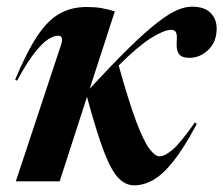

<svg xmlns="http://www.w3.org/2000/svg" viewBox="-20 -544 670 576"><path d="M324.5 -510 249 -277.5Q318.5 -353 368 -401.2Q417.5 -449.5 452 -476.2Q486.5 -503 511 -513.5Q535.5 -524 555 -524Q593.5 -524 611.8 -505.2Q630 -486.5 630 -458.5Q630 -418.5 605 -394.5Q580 -370.5 548.5 -370.5Q525 -370.5 516.8 -382Q508.5 -393.5 510 -416.5Q512 -439.5 508 -447Q504 -454.5 493.5 -454.5Q472.5 -454.5 433 -429.8Q393.5 -405 336 -347.5Q366 -240 388.2 -180.8Q410.5 -121.5 427.8 -98.2Q445 -75 459 -75Q474 -75 497.8 -95Q521.5 -115 564.5 -176.5L570.5 -172.5Q532 -100 500 -60Q468 -20 439.5 -4Q411 12 382.5 12Q356.5 12 335 -10.2Q313.5 -32.5 291.5 -90.2Q269.5 -148 241 -253.5L159 0H27.5L163.5 -410.5Q172 -437 154 -437Q142.5 -437 125.5 -426.8Q108.5 -416.5 85.2 -387.5Q62 -358.5 31 -302L25.5 -305Q60 -388 91.8 -435.8Q123.5 -483.5 159 -503.2Q194.5 -523 240 -523Q264.5 -523 282.8 -520Q301 -517 324.5 -510Z"/></svg>

Font: Newsreader Display SemiBold
Style: Italic
Weight: 600
Italic angle: -17°
Designer: Hugues Gentile
Foundry: Production Type
Version: Version 1.001